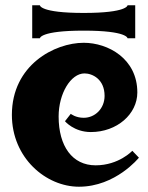

<svg xmlns="http://www.w3.org/2000/svg" viewBox="-20 -688 561 727"><path d="M131 -668C131 -668 131 -639 297 -639C463 -639 463 -668 463 -668H492V-543H463C463 -543 463 -572 297 -572C131 -572 131 -543 131 -543H102V-668ZM25 -253C25 -90 154 19 279 19C418 19 506 -91 506 -91L481 -117C481 -117 430 -62 342 -62C254 -62 202 -134 202 -247C202 -334 248 -410 300 -410C330 -410 376 -388 376 -325C376 -277 340 -242 297 -242C266 -242 248 -257 248 -257L226 -229C226 -229 260 -188 324 -188C423 -188 500 -256 500 -338C500 -466 389 -526 297 -526C187 -526 25 -442 25 -253Z"/></svg>

Font: Ouroboros
Style: Regular
Weight: 400
Designer: Ariel Martín Pérez
Foundry: Velvetyne Type Foundry
Version: Version 2.001;hotconv 1.0.109;makeotfexe 2.5.65596